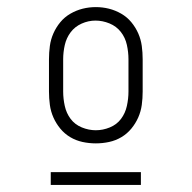

<svg xmlns="http://www.w3.org/2000/svg" viewBox="-20 -721 540 541"><path d="M250 -317Q231 -317 212.5 -321Q194 -325 178 -334.5Q162 -344 150 -358.5Q138 -373 130.5 -390Q123 -407 120.5 -425.5Q118 -444 118 -463V-554Q118 -573 120.5 -591.5Q123 -610 130.5 -627Q138 -644 150 -658.5Q162 -673 178.5 -682.5Q195 -692 213 -696.5Q231 -701 250 -701Q269 -701 287 -696.5Q305 -692 321.5 -682.5Q338 -673 350 -658.5Q362 -644 369.5 -627Q377 -610 379.5 -591.5Q382 -573 382 -554V-463Q382 -444 379.5 -425.5Q377 -407 369.5 -390Q362 -373 350 -358.5Q338 -344 322 -334.5Q306 -325 287.5 -321Q269 -317 250 -317ZM250 -354Q270 -354 289.5 -362Q309 -370 321 -386Q333 -402 337.5 -422.5Q342 -443 342 -463V-554Q342 -574 337.5 -594.5Q333 -615 320.5 -631Q308 -647 288.5 -655Q269 -663 249 -663Q229 -663 210 -654.5Q191 -646 179 -630Q167 -614 162.5 -594Q158 -574 158 -554V-463Q158 -443 162.5 -422.5Q167 -402 179 -386Q191 -370 210.5 -362Q230 -354 250 -354ZM123 -200V-236H377V-200Z"/></svg>

Font: iosevka_custom_sans_ss08 XLt
Style: Regular
Weight: 200
Designer: Belleve Invis
Foundry: Belleve Invis
Version: Version 10.3.0; ttfautohint (v1.8.3)